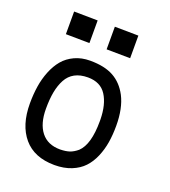

<svg xmlns="http://www.w3.org/2000/svg" viewBox="-128 -782 774 876"><g transform="rotate(20 259.0 -344.5)"><path d="M81.5 -689.5 196.3 -688V-578.1L81.5 -579.6ZM279.8 -688 394.5 -686.5V-576.7L279.8 -578.1ZM319.3 -105Q362.8 -146 362.8 -258.8Q362.8 -258.8 362.8 -267.6Q361.8 -340.8 333.5 -384.8Q305.2 -428.7 244.1 -428.7Q207 -428.7 180.9 -414.6Q154.8 -400.4 140.1 -373Q125.5 -345.7 118.9 -310.8Q112.3 -275.9 112.3 -229Q112.3 -156.7 144 -116.5Q175.8 -76.2 236.3 -76.2Q264.2 -76.7 282.5 -83Q300.8 -89.4 319.3 -105ZM235.4 -0.5Q137.7 -1 86.4 -61.3Q35.2 -121.6 35.2 -226.6Q35.2 -271 41.3 -310.3Q47.4 -349.6 61.8 -385.5Q76.2 -421.4 97.9 -447.3Q119.6 -473.1 152.8 -488.5Q186 -503.9 227.5 -503.9Q297.9 -503.9 341.6 -479.7Q385.3 -455.6 411.6 -405.8Q440.4 -350.1 440.4 -265.1Q440.4 -221.2 434.3 -183.8Q428.2 -146.5 413.6 -112.1Q398.9 -77.6 376.2 -53.5Q353.5 -29.3 317.9 -14.9Q282.2 -0.5 236.3 -0.5Z"/></g></svg>

Font: FantasqueSansM Nerd Font
Style: Regular
Weight: 400
Monospace: yes
Designer: Jany Belluz
Version: Version 1.8.0 ; ttfautohint (v1.8.2);Nerd Fonts 3.4.0